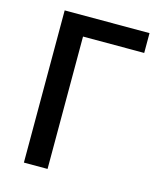

<svg xmlns="http://www.w3.org/2000/svg" viewBox="-108 -792 724 870"><g transform="rotate(15 253.5 -357.0)"><path d="M485 -714H87V0H198V-621H485Z"/></g></svg>

Font: Noto Sans Thai Medium
Style: Regular
Weight: 500
Designer: Monotype Design Team
Foundry: Monotype Imaging Inc.
Version: Version 1.901